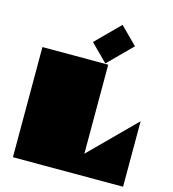

<svg xmlns="http://www.w3.org/2000/svg" viewBox="-140 -1115 1108 1229"><g transform="rotate(15 414.0 -500.0)"><path d="M60 0V-730H496V-140L790 -434V0H60ZM476 -733 364 -845 519 -1000 631 -888Z"/></g></svg>

Font: El Pececito
Style: Regular
Weight: 400
Designer: deFharo
Foundry: deFharo
Version: El Pececito Version 1.000